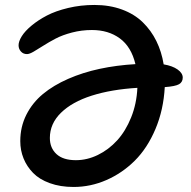

<svg xmlns="http://www.w3.org/2000/svg" viewBox="-20 -721 764 767"><path d="M273.9 25.9Q220.7 25.9 179 10.7Q137.2 -4.4 112.1 -30.3Q86.9 -56.2 74 -88.4Q61 -120.6 61 -157.2Q61 -214.4 85.2 -262.5Q109.4 -310.5 151.6 -345.5Q193.8 -380.4 252.4 -406Q311 -431.6 378.2 -446Q445.3 -460.4 521 -464.8Q504.4 -534.2 458.7 -567.6Q413.1 -601.1 347.2 -601.1Q306.2 -601.1 267.8 -591.1Q229.5 -581.1 202.4 -566.9Q175.3 -552.7 153.6 -538.8Q131.8 -524.9 114.7 -514.9Q97.7 -504.9 87.9 -504.9Q72.8 -504.9 63.5 -515.4Q54.2 -525.9 54.2 -540Q54.2 -555.7 66.9 -576.2Q79.6 -596.7 106 -618.7Q132.3 -640.6 167.2 -658.9Q202.1 -677.2 252.2 -689.2Q302.2 -701.2 356.9 -701.2Q418 -701.2 467.5 -682.9Q517.1 -664.6 550.5 -631.8Q584 -599.1 604.7 -556.9Q625.5 -514.6 633.8 -463.9Q668.9 -458 689.5 -443.4Q710 -428.7 710 -411.1Q710 -393.1 695.1 -384.5Q680.2 -376 638.2 -373Q633.3 -282.2 601.1 -205.8Q568.8 -129.4 518.6 -79.3Q468.3 -29.3 405 -1.7Q341.8 25.9 273.9 25.9ZM179.2 -169.9Q179.2 -129.9 205.6 -105.5Q231.9 -81.1 283.2 -81.1Q328.1 -81.1 371.1 -102.1Q414.1 -123 448 -160.2Q481.9 -197.3 503.9 -252Q525.9 -306.6 528.8 -370.1Q424.8 -363.8 346.4 -338.9Q268.1 -314 223.6 -270.5Q179.2 -227.1 179.2 -169.9Z"/></svg>

Font: Shantell Sans Irregular Bouncy
Style: Regular
Weight: 500
Designer: Stephen Nixon, Anya Danilova, Shantell Martin
Foundry: Arrow Type
Version: Version 1.006;[9816181b4]